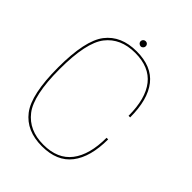

<svg xmlns="http://www.w3.org/2000/svg" viewBox="-214 -861 979 979"><g transform="rotate(45 275.0 -372.0)"><path d="M261.5 4.5Q370.5 4.5 423.2 -64Q476 -132.5 476 -259.5H464.5Q464.5 -137.5 414.2 -72Q364 -6.5 261.5 -6.5Q157.5 -6.5 102.5 -77.5Q47.5 -148.5 47.5 -338.5Q47.5 -528.5 102.2 -598.8Q157 -669 261.5 -669Q364 -669 414.2 -605.2Q464.5 -541.5 464.5 -418H476Q476 -546.5 423.2 -613.2Q370.5 -680 261.5 -680Q149.5 -680 92.8 -606.5Q36 -533 36 -338.5Q36 -143.5 93 -69.5Q150 4.5 261.5 4.5ZM258 -712Q265.5 -712 270.8 -717.8Q276 -723.5 276 -731Q276 -738.5 270.8 -743.8Q265.5 -749 258 -749Q250 -749 244.5 -743.8Q239 -738.5 239 -731Q239 -723 244.8 -717.5Q250.5 -712 258 -712Z"/></g></svg>

Font: Anybody Thin Thin
Style: Regular
Weight: 250
Version: Version 1.113;gftools[0.9.25]